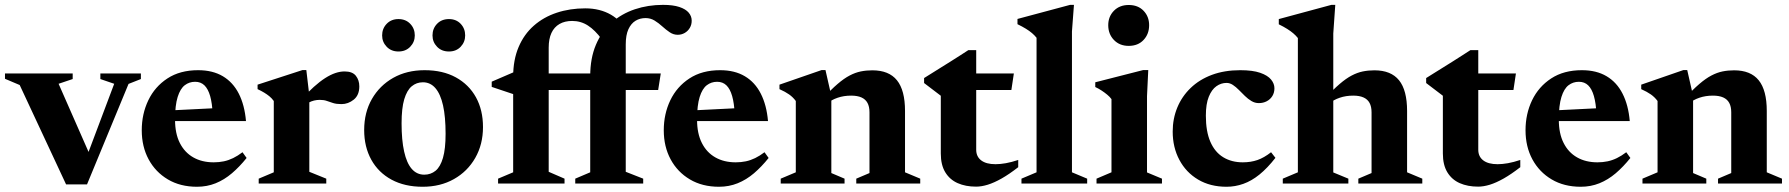

<svg xmlns="http://www.w3.org/2000/svg" viewBox="-30 -736 7175 770"><path d="M485.5 -399.5 319 3.5H235L49 -395L-10 -420V-441.5H261.5V-419L205 -400L343.5 -85L308.5 -82.5L428 -400L372.5 -419V-441.5H535V-419Z M764.5 -454.5Q823 -454.5 863.8 -430.2Q904.5 -406 927.8 -360.2Q951 -314.5 956.5 -250.5H638.5V-292.5L890 -305L823 -278Q821 -322 812.8 -350.8Q804.5 -379.5 789.8 -393.8Q775 -408 752.5 -408Q729 -408 711 -394.2Q693 -380.5 682.5 -347.2Q672 -314 672 -256Q672 -200.5 691.2 -162.5Q710.5 -124.5 745.2 -104.8Q780 -85 827 -85Q848.5 -85 867.5 -89Q886.5 -93 905 -102Q923.5 -111 942.5 -125.5L959 -102.5Q931 -67.5 900.2 -41.2Q869.5 -15 834.8 -1Q800 13 760 13Q693 13 643.2 -16.5Q593.5 -46 566 -97Q538.5 -148 538.5 -213.5Q538.5 -279 564.8 -333.8Q591 -388.5 641.5 -421.5Q692 -454.5 764.5 -454.5Z M1352 -449.5Q1383.5 -449.5 1397.2 -432Q1411 -414.5 1411 -389.5Q1411 -354.5 1388.8 -336.5Q1366.5 -318.5 1339.5 -318.5Q1319 -318.5 1305.8 -322.8Q1292.5 -327 1280.8 -331.2Q1269 -335.5 1252.5 -335.5Q1241 -335.5 1229.5 -332.8Q1218 -330 1207.5 -324.2Q1197 -318.5 1187 -309.5L1176.5 -335Q1204.5 -366 1228.5 -387.5Q1252.5 -409 1274 -422.8Q1295.5 -436.5 1314.8 -443Q1334 -449.5 1352 -449.5ZM1210.5 -353V-47L1278.5 -19.5V0H1007.5V-19.5L1068 -45V-331Q1060 -342 1050.5 -349.8Q1041 -357.5 1029.5 -364.5Q1018 -371.5 1003 -378.5V-396.5L1183 -455H1198.5Z M1671.5 -35.5Q1697.5 -35.5 1716.8 -51.2Q1736 -67 1746.5 -103Q1757 -139 1757 -199.5Q1757 -267.5 1746.8 -313.2Q1736.5 -359 1716.2 -382.5Q1696 -406 1666 -406Q1640.5 -406 1621.2 -390Q1602 -374 1591.2 -338Q1580.5 -302 1580.5 -241.5Q1580.5 -174 1590.8 -128Q1601 -82 1621.2 -58.8Q1641.5 -35.5 1671.5 -35.5ZM1665 13Q1593 13 1540.2 -15.5Q1487.5 -44 1459 -95.5Q1430.5 -147 1430.5 -214.5Q1430.5 -285 1461.5 -339Q1492.5 -393 1547 -423.8Q1601.5 -454.5 1673 -454.5Q1745.5 -454.5 1798 -425.8Q1850.5 -397 1878.8 -345.8Q1907 -294.5 1907 -226.5Q1907 -157 1876 -102.8Q1845 -48.5 1790.5 -17.8Q1736 13 1665 13ZM1568 -529.5Q1539 -529.5 1520.8 -548.5Q1502.5 -567.5 1502.5 -594Q1502.5 -621.5 1520.8 -640.5Q1539 -659.5 1568 -659.5Q1597 -659.5 1615.2 -640.5Q1633.5 -621.5 1633.5 -594Q1633.5 -567.5 1615.2 -548.5Q1597 -529.5 1568 -529.5ZM1770.5 -529.5Q1741 -529.5 1722.8 -548.5Q1704.5 -567.5 1704.5 -594Q1704.5 -621.5 1722.8 -640.5Q1741 -659.5 1770.5 -659.5Q1799.5 -659.5 1817.5 -640.5Q1835.5 -621.5 1835.5 -594Q1835.5 -567.5 1817.5 -548.5Q1799.5 -529.5 1770.5 -529.5Z M2234 0H1967.5V-19.5L2028 -45V-428.5Q2028 -496 2049.8 -547.2Q2071.5 -598.5 2110.8 -633Q2150 -667.5 2202.8 -685Q2255.5 -702.5 2317 -702.5Q2347 -702.5 2372.8 -696Q2398.5 -689.5 2419.8 -677.2Q2441 -665 2457.5 -647.5L2383 -579Q2356.5 -615 2328 -633.5Q2299.5 -652 2264.5 -652Q2235 -652 2213.8 -639.8Q2192.5 -627.5 2181.5 -603.8Q2170.5 -580 2170.5 -545V-47L2234 -19.5ZM2609.5 -375H2046L2028.5 -358.5L1942 -387.5V-408.5L2036 -449L2099.5 -441.5H2620ZM2479.5 -47 2549.5 -19.5V0H2277V-19.5L2337 -45V-430.5Q2337 -502.5 2359.8 -556.2Q2382.5 -610 2422.8 -645.5Q2463 -681 2516 -698.8Q2569 -716.5 2629 -716.5Q2669 -716.5 2694.5 -708Q2720 -699.5 2732 -685.2Q2744 -671 2744 -653Q2744 -636.5 2736.2 -623.8Q2728.5 -611 2715.8 -603.8Q2703 -596.5 2688 -596.5Q2670.5 -596.5 2655.5 -606.8Q2640.5 -617 2626 -630.2Q2611.5 -643.5 2595.2 -653.5Q2579 -663.5 2559 -663.5Q2536.5 -663.5 2518.8 -652.8Q2501 -642 2490.2 -618.8Q2479.5 -595.5 2479.5 -558Z M2858 -454.5Q2916.5 -454.5 2957.2 -430.2Q2998 -406 3021.2 -360.2Q3044.5 -314.5 3050 -250.5H2732V-292.5L2983.5 -305L2916.5 -278Q2914.5 -322 2906.2 -350.8Q2898 -379.5 2883.2 -393.8Q2868.5 -408 2846 -408Q2822.5 -408 2804.5 -394.2Q2786.5 -380.5 2776 -347.2Q2765.5 -314 2765.5 -256Q2765.5 -200.5 2784.8 -162.5Q2804 -124.5 2838.8 -104.8Q2873.5 -85 2920.5 -85Q2942 -85 2961 -89Q2980 -93 2998.5 -102Q3017 -111 3036 -125.5L3052.5 -102.5Q3024.5 -67.5 2993.8 -41.2Q2963 -15 2928.2 -1Q2893.5 13 2853.5 13Q2786.5 13 2736.8 -16.5Q2687 -46 2659.5 -97Q2632 -148 2632 -213.5Q2632 -279 2658.2 -333.8Q2684.5 -388.5 2735 -421.5Q2785.5 -454.5 2858 -454.5Z M3304 -351.5V-42L3357 -19.5V0H3101V-19.5L3161.5 -45V-331Q3150 -346.5 3134.8 -357.2Q3119.5 -368 3096 -378.5V-396.5L3265 -455H3280.5ZM3404 -19.5 3457 -42V-285.5Q3457 -308.5 3449 -323.2Q3441 -338 3424.8 -345.2Q3408.5 -352.5 3383.5 -352.5Q3354 -352.5 3329.2 -344Q3304.5 -335.5 3289 -322L3270.5 -341.5Q3303 -377 3329 -399.2Q3355 -421.5 3377.5 -433.2Q3400 -445 3422 -449.5Q3444 -454 3468.5 -454Q3535 -454 3567.2 -414Q3599.5 -374 3599.5 -291V-45L3660.5 -19.5V0H3404Z M3885 -135.5Q3885 -108 3905 -92.8Q3925 -77.5 3962.5 -77.5Q3981.5 -77.5 4004 -81.5Q4026.5 -85.5 4053.5 -94.5V-65.5Q4017.5 -37.5 3987 -20.2Q3956.5 -3 3931.2 4.8Q3906 12.5 3884.5 12.5Q3842.5 12.5 3810.8 -1.5Q3779 -15.5 3761 -45Q3743 -74.5 3743 -120.5V-352L3676 -403V-423Q3689.5 -431.5 3706.8 -442.2Q3724 -453 3743.2 -465Q3762.5 -477 3782 -489.2Q3801.5 -501.5 3819.8 -513.2Q3838 -525 3853.5 -535H3885V-429.5ZM3827.5 -375V-441.5H4036L4026 -375Z M4269 -45 4330 -19.5V0H4066.5V-19.5L4127 -45V-584.5Q4119 -594.5 4108.8 -603.2Q4098.5 -612 4084.2 -620.8Q4070 -629.5 4050.5 -639V-660L4261.5 -716.5H4277L4269 -610Z M4496.5 -552Q4460 -552 4437.2 -575.8Q4414.5 -599.5 4414.5 -635Q4414.5 -669.5 4437.2 -692.8Q4460 -716 4496.5 -716Q4534 -716 4556.2 -692.8Q4578.5 -669.5 4578.5 -635Q4578.5 -599.5 4556.2 -575.8Q4534 -552 4496.5 -552ZM4575 -455 4570 -350.5V-44.5L4630 -19.5V0H4367.5V-19.5L4427.5 -45V-338.5Q4420.5 -348 4410.5 -356.2Q4400.5 -364.5 4388.5 -372.5Q4376.5 -380.5 4362.5 -387V-406L4554.5 -455Z M4944 -454.5Q4994 -454.5 5024 -444Q5054 -433.5 5067.5 -417Q5081 -400.5 5081 -382Q5081 -364.5 5072.8 -351Q5064.5 -337.5 5050.2 -330Q5036 -322.5 5018.5 -322.5Q5002.5 -322.5 4988.8 -330.8Q4975 -339 4962.8 -351Q4950.5 -363 4938.5 -375.2Q4926.5 -387.5 4914.2 -395.5Q4902 -403.5 4889 -403.5Q4867 -403.5 4848.2 -390.2Q4829.5 -377 4817.8 -348.2Q4806 -319.5 4806 -272Q4806 -209 4824 -167.5Q4842 -126 4875.5 -105.5Q4909 -85 4954 -85Q4986 -85 5012.8 -94.2Q5039.5 -103.5 5067.5 -125.5L5085 -103Q5053 -62 5021.2 -36.2Q4989.5 -10.5 4956.5 1.2Q4923.5 13 4889 13Q4823.5 13 4775 -15.8Q4726.5 -44.5 4699.8 -94.8Q4673 -145 4673 -208.5Q4673 -260 4691.5 -304.8Q4710 -349.5 4745 -383.2Q4780 -417 4830.2 -435.8Q4880.5 -454.5 4944 -454.5Z M5417.5 -19.5 5470.5 -42V-285.5Q5470.5 -308.5 5462.5 -323.2Q5454.5 -338 5438.2 -345.2Q5422 -352.5 5397 -352.5Q5367.5 -352.5 5342.8 -344Q5318 -335.5 5302.5 -322L5284 -341.5Q5316.5 -377 5342.5 -399.2Q5368.5 -421.5 5391 -433.2Q5413.5 -445 5435.5 -449.5Q5457.5 -454 5482 -454Q5548.5 -454 5580.8 -414Q5613 -374 5613 -291V-45L5674 -19.5V0H5417.5ZM5377.5 0H5114.5V-19.5L5175 -45V-583.5Q5167 -593.5 5156.8 -602.2Q5146.5 -611 5132.2 -620Q5118 -629 5098.5 -638.5V-659.5L5309.5 -716.5H5325L5317 -601.5V-44.5L5377.5 -19.5Z M5898.5 -135.5Q5898.5 -108 5918.5 -92.8Q5938.5 -77.5 5976 -77.5Q5995 -77.5 6017.5 -81.5Q6040 -85.5 6067 -94.5V-65.5Q6031 -37.5 6000.5 -20.2Q5970 -3 5944.8 4.8Q5919.5 12.5 5898 12.5Q5856 12.5 5824.2 -1.5Q5792.5 -15.5 5774.5 -45Q5756.5 -74.5 5756.5 -120.5V-352L5689.5 -403V-423Q5703 -431.5 5720.2 -442.2Q5737.5 -453 5756.8 -465Q5776 -477 5795.5 -489.2Q5815 -501.5 5833.2 -513.2Q5851.5 -525 5867 -535H5898.5V-429.5ZM5841 -375V-441.5H6049.5L6039.5 -375Z M6314 -454.5Q6372.5 -454.5 6413.2 -430.2Q6454 -406 6477.2 -360.2Q6500.5 -314.5 6506 -250.5H6188V-292.5L6439.5 -305L6372.5 -278Q6370.5 -322 6362.2 -350.8Q6354 -379.5 6339.2 -393.8Q6324.5 -408 6302 -408Q6278.5 -408 6260.5 -394.2Q6242.5 -380.5 6232 -347.2Q6221.5 -314 6221.5 -256Q6221.5 -200.5 6240.8 -162.5Q6260 -124.5 6294.8 -104.8Q6329.5 -85 6376.5 -85Q6398 -85 6417 -89Q6436 -93 6454.5 -102Q6473 -111 6492 -125.5L6508.5 -102.5Q6480.5 -67.5 6449.8 -41.2Q6419 -15 6384.2 -1Q6349.5 13 6309.5 13Q6242.5 13 6192.8 -16.5Q6143 -46 6115.5 -97Q6088 -148 6088 -213.5Q6088 -279 6114.2 -333.8Q6140.5 -388.5 6191 -421.5Q6241.5 -454.5 6314 -454.5Z M6760 -351.5V-42L6813 -19.5V0H6557V-19.5L6617.5 -45V-331Q6606 -346.5 6590.8 -357.2Q6575.5 -368 6552 -378.5V-396.5L6721 -455H6736.5ZM6860 -19.5 6913 -42V-285.5Q6913 -308.5 6905 -323.2Q6897 -338 6880.8 -345.2Q6864.5 -352.5 6839.5 -352.5Q6810 -352.5 6785.2 -344Q6760.5 -335.5 6745 -322L6726.5 -341.5Q6759 -377 6785 -399.2Q6811 -421.5 6833.5 -433.2Q6856 -445 6878 -449.5Q6900 -454 6924.5 -454Q6991 -454 7023.2 -414Q7055.5 -374 7055.5 -291V-45L7116.5 -19.5V0H6860Z"/></svg>

Font: Newsreader 24pt
Style: Bold
Weight: 700
Designer: Hugues Gentile
Foundry: Production Type
Version: Version 1.003